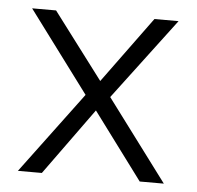

<svg xmlns="http://www.w3.org/2000/svg" viewBox="-41 -517 573 559"><g transform="rotate(5 245.0 -237.5)"><path d="M31 0 208 -237.5 31 -475H101L247 -281.5L388.5 -475H459L280 -237.5L457.5 0H387L242 -195L101 0Z"/></g></svg>

Font: Karla Light
Style: Regular
Weight: 300
Designer: Jonathan Pinhorn
Version: Version 2.004;gftools[0.9.33]